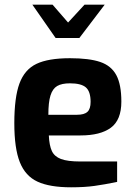

<svg xmlns="http://www.w3.org/2000/svg" viewBox="-20 -793 577 818"><path d="M41 -268Q41 -378 63 -437.5Q85 -497 135.5 -521Q186 -545 278 -545Q360 -545 407 -529Q454 -513 475.5 -473Q497 -433 497 -360Q497 -282 452.5 -249Q408 -216 323 -216H188Q190 -173 201 -149.5Q212 -126 240 -115.5Q268 -105 322 -105H479V-18Q426 -7 383 -1Q340 5 283 5Q192 5 140 -19Q88 -43 64.5 -102Q41 -161 41 -268ZM308 -304Q339 -304 352.5 -316.5Q366 -329 366 -359Q366 -403 346 -420.5Q326 -438 278 -438Q243 -438 223.5 -426.5Q204 -415 195 -386Q186 -357 186 -304ZM118 -773H204L270 -697L340 -773H426L318 -631H217Z"/></svg>

Font: Exo
Style: Bold
Weight: 700
Designer: Natanael Gama
Foundry: Natanael Gama
Version: Version 1.500; ttfautohint (v1.6)